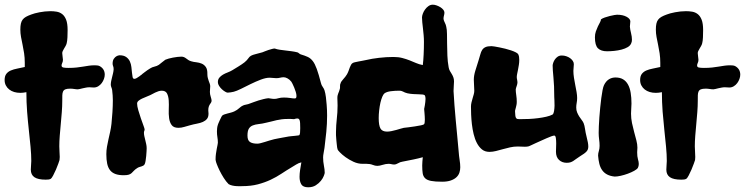

<svg xmlns="http://www.w3.org/2000/svg" viewBox="-32 -754 3193 823"><path d="M396 -470.2Q417 -458 417 -434.1Q417 -425.3 413.6 -415.8Q410.2 -406.2 404.1 -397.9Q397.9 -389.6 389.2 -384.3Q380.4 -378.9 370.1 -378.9Q365.2 -378.9 360.4 -379.4Q355.5 -379.9 351.1 -379.9Q343.8 -379.9 336.4 -378.4Q329.1 -377 322.5 -375.5Q315.9 -374 310.5 -372.6Q305.2 -371.1 301.8 -371.1Q294.4 -371.1 285.9 -372.6Q277.3 -374 269 -374Q255.4 -374 248.3 -371.1Q241.2 -368.2 238.3 -361.8Q235.4 -355.5 235.1 -345.5Q234.9 -335.4 234.9 -321.8Q234.9 -298.8 232.9 -273.4Q231 -248 228.5 -222.4Q226.1 -196.8 224.1 -172.1Q222.2 -147.5 222.2 -127Q222.2 -114.3 223.1 -103Q224.1 -91.8 224.1 -81.1Q224.1 -78.1 223.6 -74.5Q223.1 -70.8 223.1 -67.9Q222.2 -64.5 218 -52.7Q213.9 -41 208 -27.3Q202.1 -13.7 196 -2.2Q189.9 9.3 186 12.2Q182.1 14.6 176.5 15.4Q170.9 16.1 164.1 16.1Q130.9 16.1 115.5 5.6Q100.1 -4.9 100.1 -26.9Q100.1 -36.1 101.1 -45.9Q102.1 -55.7 102.1 -64Q102.1 -91.3 98.9 -125Q95.7 -158.7 91.6 -196.5Q87.4 -234.4 84.2 -275.4Q81.1 -316.4 81.1 -358.9Q66.9 -356 55.2 -356Q41 -356 28.8 -359.6Q16.6 -363.3 7.6 -370.4Q-1.5 -377.4 -6.8 -387.7Q-12.2 -397.9 -12.2 -411.1Q-12.2 -427.7 -4.9 -437.3Q2.4 -446.8 14.4 -451.9Q26.4 -457 42 -460Q57.6 -462.9 74.2 -466.8V-484.9Q74.2 -506.8 71.3 -525.9Q68.4 -544.9 64.7 -562.3Q61 -579.6 58.1 -595.5Q55.2 -611.3 55.2 -627Q55.2 -642.1 57.4 -652.3Q59.6 -662.6 64.9 -669.7Q70.3 -676.8 79.3 -681.9Q88.4 -687 102.1 -691.9Q107.9 -694.3 117.2 -696.8Q126.5 -699.2 137.5 -701.4Q148.4 -703.6 160.4 -704.8Q172.4 -706.1 184.1 -706.1Q197.8 -706.1 210.9 -703.9Q224.1 -701.7 234.6 -693.6Q245.1 -685.5 251.5 -669.4Q257.8 -653.3 257.8 -625Q257.8 -609.9 257.1 -594.2Q256.3 -578.6 253.9 -568.8Q252.4 -562.5 249 -556.6Q245.6 -550.8 242.4 -545.4Q239.3 -540 236.8 -534.9Q234.4 -529.8 234.9 -524.9Q234.9 -519.5 236.3 -511.5Q237.8 -503.4 237.8 -498Q237.8 -490.2 234.9 -484.4Q231.9 -478.5 231.9 -473.1Q231.9 -466.3 239.5 -464.6Q247.1 -462.9 261.2 -462.9Q281.2 -462.9 296.4 -464.6Q311.5 -466.3 324.5 -468.5Q337.4 -470.7 349.1 -472.4Q360.8 -474.1 374 -474.1Q379.9 -474.1 385.7 -473.4Q391.6 -472.7 396 -470.2Z M875 -321.8Q874.5 -316.9 872.3 -313.7Q870.1 -310.5 867.4 -306.4Q864.7 -302.2 862.8 -296.4Q860.8 -290.5 860.8 -280.8Q860.8 -276.9 861.3 -273.9Q861.8 -271 861.8 -267.1Q861.8 -252.4 855.2 -244.4Q848.6 -236.3 837.6 -231.4Q826.7 -226.6 812 -223.9Q797.4 -221.2 781.7 -216.8Q770.5 -213.9 757.8 -210Q745.1 -206.1 732.9 -206.1Q712.4 -206.1 703.9 -217.8Q695.3 -229.5 692.9 -247.3Q690.4 -265.1 691.4 -285.6Q692.4 -306.2 691.2 -324Q689.9 -341.8 683.8 -353.5Q677.7 -365.2 661.1 -365.2Q654.3 -365.2 647 -362.8Q639.6 -360.4 633.1 -357.2Q626.5 -354 620.8 -350.8Q615.2 -347.7 611.8 -346.2Q604.5 -342.8 595 -339.1Q585.4 -335.4 576.7 -331.3Q567.9 -327.1 561.8 -322Q555.7 -316.9 555.7 -310.1Q555.7 -298.8 560.8 -281.5Q565.9 -264.2 571.8 -246.8Q577.6 -229.5 582.8 -216.1Q587.9 -202.6 587.9 -199.2Q587.9 -195.8 586.4 -192.6Q585 -189.5 585 -185.1Q585 -178.2 586.7 -170.4Q588.4 -162.6 590.6 -154.1Q592.8 -145.5 594.7 -136.5Q596.7 -127.4 596.7 -118.2Q596.7 -115.2 596.2 -105.7Q595.7 -96.2 594.7 -85.2Q593.8 -74.2 592 -64.2Q590.3 -54.2 587.9 -49.8Q585.4 -45.9 582 -43.9Q578.6 -42 574.7 -40.8Q570.8 -39.6 566.4 -38.3Q562 -37.1 557.1 -34.2Q546.4 -27.3 541.5 -21.7Q536.6 -16.1 532 -12Q527.3 -7.8 520.3 -5.4Q513.2 -2.9 498 -2.9Q477.1 -2.9 462.9 -8.1Q448.7 -13.2 439.9 -24.2Q431.2 -35.2 427.5 -52.2Q423.8 -69.3 423.8 -92.8Q423.8 -108.9 426.5 -124.8Q429.2 -140.6 432.9 -156.7Q436.5 -172.9 440.2 -189.2Q443.8 -205.6 445.8 -223.1Q448.2 -246.6 450 -273.7Q451.7 -300.8 451.7 -324.2Q451.7 -343.8 448.7 -368.2Q447.8 -374 445.3 -379.9Q442.9 -385.7 442.9 -391.1Q442.9 -398.4 444.6 -406.7Q446.3 -415 448.5 -423.3Q450.7 -431.6 452.6 -440.2Q454.6 -448.7 455.1 -457Q455.1 -465.3 452.9 -470.5Q450.7 -475.6 450.7 -481Q450.7 -494.6 456.1 -502.2Q461.4 -509.8 467.3 -512.9Q473.1 -516.1 477.5 -516.6Q481.9 -517.1 480 -517.1Q498.5 -517.1 509 -509.5Q519.5 -502 524.7 -490.7Q529.8 -479.5 531.2 -466.6Q532.7 -453.6 533.7 -442.4Q534.7 -431.2 536.4 -423.6Q538.1 -416 543.9 -416Q547.9 -416 554 -419.4Q560.1 -422.9 565.4 -426.8Q570.8 -430.7 573.7 -433.3Q576.7 -436 574.7 -434.1L573.7 -433.1Q574.2 -433.1 574.7 -433.6Q576.2 -435.1 578.1 -436Q576.2 -435.1 576.2 -435.1H575.7Q582 -439.9 588.4 -444.8Q593.8 -448.7 600.1 -453.4Q606.4 -458 611.8 -460.9Q620.1 -466.3 630.4 -468.5Q640.6 -470.7 648.9 -476.1Q656.2 -481.4 663.6 -487.8Q670.9 -494.1 676.8 -498Q682.6 -500.5 691.2 -502.9Q699.7 -505.4 709.5 -507.1Q719.2 -508.8 728.5 -510Q737.8 -511.2 745.1 -511.2Q752 -511.2 756.8 -509Q761.7 -506.8 766.1 -503.4Q770.5 -500 775.6 -496.6Q780.8 -493.2 788.1 -491.2Q797.4 -488.3 809.6 -487.1Q821.8 -485.8 832.3 -481.4Q842.8 -477.1 850.1 -467Q857.4 -457 856.9 -436Q856.9 -426.8 858.9 -419.4Q860.8 -412.1 863 -406.2Q865.2 -400.4 867.2 -395Q869.1 -389.6 869.1 -383.8Q869.1 -378.4 868.4 -372.3Q867.7 -366.2 867.7 -359.9Q867.7 -350.1 871.3 -339.1Q875 -328.1 875 -321.8Z M1368.2 -305.2Q1369.1 -293.9 1369.6 -282.5Q1370.1 -271 1370.1 -258.8Q1370.1 -224.1 1366.7 -188.7Q1363.3 -153.3 1358.9 -120.1Q1357.4 -109.4 1355.2 -98.4Q1353 -87.4 1353 -79.1Q1353 -61 1356.4 -44.2Q1359.9 -27.3 1359.9 -13.2Q1359.9 -10.3 1356 0Q1352.1 10.3 1343.5 21Q1335 31.7 1321.5 40.3Q1308.1 48.8 1289.1 48.8Q1267.1 48.8 1259.5 36.1Q1252 23.4 1252 3.9Q1252 -9.8 1254.4 -25.6Q1256.8 -41.5 1259.8 -58.1Q1248.5 -55.7 1237.5 -48.8Q1226.6 -42 1216.8 -36.1Q1195.3 -23.4 1174.1 -9.3Q1152.8 4.9 1127.9 16.6Q1103 28.3 1073.5 36.1Q1043.9 43.9 1005.9 43.9Q1004.9 43.9 998.3 44.2Q991.7 44.4 982.9 43.9Q974.1 43.5 964.6 41.5Q955.1 39.6 947.8 35.2Q937 24.4 927 8.5Q917 -7.3 909.4 -22.7Q901.9 -38.1 897.5 -49.8Q893.1 -61.5 893.1 -64Q892.1 -66.4 892.1 -68.6Q892.1 -70.8 892.1 -73.2Q892.1 -83.5 893.6 -94.5Q895 -105.5 897 -115.5Q898.9 -125.5 900.4 -132.6Q901.9 -139.6 901.9 -142.1Q901.9 -154.3 899.9 -165.8Q897.9 -177.2 897.9 -190.9Q897.9 -197.3 898.7 -204.3Q899.4 -211.4 901.9 -219.2Q901.9 -219.7 904.3 -225.6Q906.7 -231.4 909.9 -238.3Q913.1 -245.1 916.3 -251.5Q919.4 -257.8 920.9 -258.8Q924.3 -261.7 930.2 -263.7Q936 -265.6 943.4 -267.6Q950.7 -269.5 958.3 -271.5Q965.8 -273.4 973.1 -276.9Q984.4 -282.2 993.4 -290.5Q1002.4 -298.8 1009.8 -301.8Q1014.6 -304.2 1023.2 -305.7Q1031.7 -307.1 1041 -311Q1047.4 -313 1056.6 -316.7Q1065.9 -320.3 1076.4 -323.5Q1086.9 -326.7 1097.7 -329.3Q1108.4 -332 1118.2 -333Q1122.6 -333 1129.2 -331.5Q1135.7 -330.1 1145 -330.1Q1151.9 -330.1 1161.6 -333Q1171.4 -335.9 1185.1 -335.9Q1198.7 -335.9 1211.4 -334Q1224.1 -332 1231 -332Q1236.3 -332 1237.5 -335.2Q1238.8 -338.4 1238.8 -342.8Q1238.8 -350.1 1235.8 -359.9Q1232.9 -369.6 1229 -378.9Q1225.1 -388.2 1221.7 -395Q1218.3 -401.9 1216.8 -403.8Q1209.5 -413.1 1200.4 -418Q1191.4 -422.9 1184.1 -422.9Q1176.3 -422.9 1168.7 -420.9Q1161.1 -418.9 1151.9 -418.9Q1145 -418.9 1137.9 -419.9Q1130.9 -420.9 1124 -420.9Q1107.4 -420.9 1085.7 -412.6Q1064 -404.3 1042.2 -393.6Q1020.5 -382.8 1001.2 -373.3Q981.9 -363.8 970.2 -360.8Q963.9 -359.4 957 -358.2Q950.2 -356.9 943.8 -356.9Q939.9 -356.9 932.9 -361.1Q925.8 -365.2 918.9 -371.6Q912.1 -377.9 907 -386Q901.9 -394 901.9 -401.9Q901.9 -413.6 908.2 -421.1Q914.6 -428.7 923.8 -434.1Q933.1 -439.5 944.1 -443.6Q955.1 -447.8 963.9 -453.1Q975.1 -460 990.2 -469.2Q1005.4 -478.5 1016.1 -486.8Q1027.3 -496.1 1032.2 -503.7Q1037.1 -511.2 1043.9 -515.1Q1050.8 -519 1065.4 -522.5Q1080.1 -525.9 1092.8 -529.8Q1096.7 -531.2 1103.8 -534.2Q1110.8 -537.1 1118.4 -539.6Q1126 -542 1133.1 -543.9Q1140.1 -545.9 1144 -545.9H1146Q1155.3 -542.5 1167 -540.8Q1178.7 -539.1 1191.7 -537.6Q1204.6 -536.1 1217.5 -534.4Q1230.5 -532.7 1242.2 -529.8Q1246.1 -528.8 1249.5 -525.6Q1252.9 -522.5 1256.8 -521Q1274.9 -515.6 1287.1 -510Q1299.3 -504.4 1308.6 -492.4Q1317.9 -480.5 1325.9 -458.3Q1334 -436 1343.8 -397.9Q1345.7 -389.2 1351.1 -381.8Q1356.4 -374.5 1358.9 -367.2Q1362.8 -355 1365 -337.6Q1367.2 -320.3 1368.2 -305.2ZM1251 -174.8Q1253.4 -177.2 1254.2 -185.8Q1254.9 -194.3 1254.9 -205.1Q1254.9 -217.8 1254.4 -225.8Q1253.9 -233.9 1252.4 -238.3Q1251 -242.7 1248.5 -244.4Q1246.1 -246.1 1242.2 -246.1Q1239.3 -246.1 1237.1 -245.6Q1234.9 -245.1 1232.9 -244.6Q1231 -243.7 1229 -243.2Q1221.2 -244.1 1214.6 -244.1Q1208 -244.1 1201.2 -244.1Q1187.5 -244.1 1176 -242.7Q1164.6 -241.2 1153.6 -238.8Q1142.6 -236.3 1131.8 -233.4Q1121.1 -230.5 1108.9 -228Q1091.3 -223.6 1076.7 -222.2Q1062 -220.7 1051.3 -216.3Q1040.5 -211.9 1034.7 -202.4Q1028.8 -192.9 1028.8 -172.9Q1028.8 -152.3 1039.6 -145.3Q1050.3 -138.2 1070.8 -138.2Q1077.1 -138.2 1085.4 -140.4Q1093.8 -142.6 1103.3 -145.5Q1112.8 -148.4 1122.8 -151.6Q1132.8 -154.8 1143.1 -157.2Q1150.4 -158.7 1158.9 -160.4Q1167.5 -162.1 1176 -163.6Q1184.6 -165 1192.1 -166.5Q1199.7 -168 1205.1 -168.9Q1208.5 -169.4 1215.8 -170.2Q1223.1 -170.9 1230.5 -171.6Q1237.8 -172.4 1243.9 -173.1Q1250 -173.8 1251 -174.8Z M1934.1 -104Q1935.5 -84.5 1938.2 -67.9Q1940.9 -51.3 1940.9 -37.1Q1940.9 -25.4 1937.3 -14.2Q1933.6 -2.9 1924.6 5.6Q1915.5 14.2 1900.6 19.5Q1885.7 24.9 1863.3 24.9Q1833 24.9 1815.7 21.5Q1798.3 18.1 1790 9.8Q1781.7 1.5 1779.8 -11.7Q1777.8 -24.9 1777.8 -44.9Q1777.8 -53.2 1778.6 -62Q1779.3 -70.8 1780.3 -80.1Q1761.2 -74.7 1741 -70.6Q1720.7 -66.4 1692.9 -61Q1683.1 -59.6 1674.3 -54.2Q1665.5 -48.8 1657.2 -48.8Q1651.9 -48.8 1645.8 -50.3Q1639.6 -51.8 1634.3 -51.8Q1621.6 -51.8 1608.2 -47.4Q1594.7 -43 1585 -43Q1576.2 -43 1565.2 -47.4Q1554.2 -51.8 1539.1 -51.8H1522Q1502.4 -51.8 1483.4 -60.5Q1464.4 -69.3 1449.2 -80.3Q1434.1 -91.3 1424.6 -101.3Q1415 -111.3 1415 -113.8Q1414.1 -115.2 1413.1 -122.1Q1412.1 -128.9 1411.4 -136.7Q1410.6 -144.5 1409.9 -151.4Q1409.2 -158.2 1409.2 -160.2Q1408.2 -167.5 1408.2 -174.8Q1408.2 -182.1 1408.2 -189Q1408.2 -203.6 1409.2 -217Q1410.2 -230.5 1411.6 -244.1Q1413.1 -257.8 1414.1 -272Q1415 -286.1 1415 -301.8Q1415 -309.6 1414.6 -317.6Q1414.1 -325.7 1414.1 -334Q1414.1 -340.8 1415.3 -345.5Q1416.5 -350.1 1418 -354Q1419.4 -357.9 1421.1 -361.6Q1422.9 -365.2 1423.8 -370.1Q1426.3 -376 1425.5 -383.5Q1424.8 -391.1 1428.2 -397.9Q1429.2 -401.9 1432.4 -406Q1435.5 -410.2 1439.7 -415Q1443.8 -419.9 1448 -424.8Q1452.1 -429.7 1455.1 -435.1Q1459.5 -442.9 1462.2 -450.4Q1464.8 -458 1467.3 -464.6Q1469.7 -471.2 1472.7 -476.3Q1475.6 -481.4 1480 -483.9Q1482.9 -485.8 1489.7 -487.3Q1496.6 -488.8 1504.9 -490.5Q1513.2 -492.2 1522.2 -493.7Q1531.2 -495.1 1539.1 -497.1Q1561 -502.4 1592.5 -506.1Q1624 -509.8 1654.3 -509.8Q1675.8 -509.8 1692.4 -505.4Q1709 -501 1723.4 -495.4Q1737.8 -489.7 1751.2 -483.9Q1764.6 -478 1780.3 -475.1Q1782.7 -493.7 1783.9 -520Q1785.2 -546.4 1785.2 -574.2Q1785.2 -588.9 1783.9 -603.5Q1782.7 -618.2 1781 -632.1Q1779.3 -646 1778.1 -658Q1776.9 -669.9 1776.9 -679.2Q1776.9 -685.5 1780.3 -695.1Q1783.7 -704.6 1789.8 -713.1Q1795.9 -721.7 1804.4 -727.8Q1813 -733.9 1823.2 -733.9Q1831.1 -733.9 1839.8 -730.7Q1848.6 -727.5 1856 -722.9Q1863.3 -718.3 1868.2 -712.2Q1873 -706.1 1873 -700.2Q1873 -693.8 1871.1 -687.5Q1869.1 -681.2 1869.1 -672.9Q1870.1 -665.5 1874.8 -656.7Q1879.4 -647.9 1880.9 -639.2Q1883.8 -627.9 1884 -608.4Q1884.3 -588.9 1884.5 -565.2Q1884.8 -541.5 1885.7 -515.6Q1886.7 -489.7 1891.1 -465.8Q1892.6 -457 1896.2 -450.4Q1899.9 -443.8 1904.1 -437.3Q1908.2 -430.7 1911.1 -423.1Q1914.1 -415.5 1914.1 -404.8Q1914.1 -396 1913.1 -386Q1912.1 -376 1912.1 -363.8Q1913.6 -335.4 1916 -303.5Q1918.5 -271.5 1921.6 -237.8Q1924.8 -204.1 1928 -170.2Q1931.2 -136.2 1934.1 -104ZM1789.1 -345.2Q1786.6 -348.1 1779.1 -348.9Q1771.5 -349.6 1761.2 -349.9Q1751 -350.1 1738.8 -350.8Q1726.6 -351.6 1714.8 -354Q1708 -355.5 1703.9 -357.4Q1699.7 -359.4 1696.3 -361.1Q1692.9 -362.8 1689 -364Q1685.1 -365.2 1679.2 -365.2Q1660.6 -365.2 1643.3 -363Q1626 -360.8 1616.2 -354Q1611.3 -350.1 1606.7 -339.4Q1602.1 -328.6 1598.6 -313.5Q1595.2 -298.3 1593.3 -281.2Q1591.3 -264.2 1591.3 -248Q1591.3 -216.3 1598.9 -203.1Q1606.4 -189.9 1627 -189.9Q1636.2 -189.9 1646.5 -192.1Q1656.7 -194.3 1666.7 -197Q1676.8 -199.7 1685.1 -202.4Q1693.4 -205.1 1699.2 -206.1Q1704.6 -206.5 1718.3 -208.3Q1731.9 -210 1746.3 -212.2Q1760.7 -214.4 1772.5 -216.8Q1784.2 -219.2 1786.1 -222.2Q1787.6 -223.6 1788.3 -229Q1789.1 -234.4 1789.1 -241.2Q1789.1 -247.6 1788.6 -255.1Q1788.1 -262.7 1787.6 -269.3Q1787.1 -275.9 1786.6 -280.8Q1786.1 -285.6 1786.1 -287.1Q1786.1 -287.6 1787.1 -292Q1788.1 -296.4 1789.1 -302.7Q1790 -309.1 1791 -316.4Q1792 -323.7 1792 -330.1Q1792 -339.8 1789.1 -345.2Z M2481.9 -169.9Q2485.8 -154.3 2487.8 -144Q2489.7 -133.8 2489.7 -126Q2489.7 -119.1 2488 -114.3Q2486.3 -109.4 2482.2 -104.7Q2478 -100.1 2471.2 -95.2Q2464.4 -90.3 2454.1 -84Q2443.8 -77.6 2437.3 -72.5Q2430.7 -67.4 2424.8 -63.7Q2418.9 -60.1 2412.6 -58.1Q2406.2 -56.2 2397 -56.2Q2377.4 -56.2 2364.3 -68.4Q2351.1 -80.6 2351.1 -104Q2351.1 -110.8 2351.6 -120.1Q2352.1 -129.4 2352.1 -139.2Q2352.1 -151.9 2350.6 -162.4Q2349.1 -172.9 2343.8 -172.9Q2340.3 -172.9 2331.3 -169.7Q2322.3 -166.5 2310.8 -161.4Q2299.3 -156.2 2286.6 -150.6Q2273.9 -145 2262.9 -139.9Q2252 -134.8 2244.1 -131.1Q2236.3 -127.4 2234.9 -127Q2231 -126 2227.1 -125.5Q2223.1 -125 2217.8 -125Q2210.9 -125 2203.1 -125.5Q2195.3 -126 2187 -126Q2169.9 -126 2154.1 -122.3Q2138.2 -118.7 2123.3 -114.5Q2108.4 -110.4 2094 -106.7Q2079.6 -103 2065.9 -103Q2046.9 -103 2033.9 -113.5Q2021 -124 2012.2 -140.9Q2003.4 -157.7 1998.3 -179Q1993.2 -200.2 1990.7 -221.9Q1988.3 -243.7 1987.5 -263.2Q1986.8 -282.7 1986.8 -296.9Q1986.8 -305.7 1989 -314.9Q1991.2 -324.2 1993.9 -333Q1996.6 -341.8 1998.8 -349.9Q2001 -357.9 2001 -365.2Q2001 -376.5 2000 -388.2Q1999 -399.9 1999 -412.1Q1999 -430.2 2005.6 -451.4Q2012.2 -472.7 2019 -494.1Q2023.9 -509.3 2026.9 -520.8Q2029.8 -532.2 2034.9 -540Q2040 -547.9 2049.1 -552Q2058.1 -556.2 2074.7 -556.2Q2078.6 -556.2 2087.9 -554.7Q2097.2 -553.2 2109.1 -550.8Q2121.1 -548.3 2134 -545.2Q2147 -542 2158.4 -538.1Q2169.9 -534.2 2178.2 -530Q2186.5 -525.9 2189 -522Q2191.9 -516.6 2192.9 -510.3Q2193.8 -503.9 2193.8 -497.1Q2193.8 -486.8 2192.1 -476.1Q2190.4 -465.3 2188.5 -455.6Q2186.5 -445.8 2184.8 -437.5Q2183.1 -429.2 2183.1 -423.8Q2183.1 -418.5 2184.6 -412.1Q2186 -405.8 2186 -398.9Q2185.1 -391.6 2182.4 -384.3Q2179.7 -377 2178.7 -371.1Q2178.7 -360.4 2180.9 -346.2Q2183.1 -332 2183.1 -317.9Q2183.1 -310.5 2181.9 -304.4Q2180.7 -298.3 2179.2 -292.7Q2177.7 -287.1 2176.5 -282.7Q2175.3 -278.3 2175.8 -274.9Q2176.3 -264.6 2177 -258.3Q2177.7 -252 2179.9 -248.5Q2182.1 -245.1 2185.5 -244.1Q2189 -243.2 2194.8 -243.2Q2215.3 -243.2 2235.8 -244.1Q2256.3 -245.1 2275.1 -247.6Q2293.9 -250 2309.8 -253.7Q2325.7 -257.3 2336.9 -263.2Q2341.3 -267.6 2343 -278.3Q2344.7 -289.1 2345 -301Q2345.2 -313 2344.5 -323.5Q2343.8 -334 2343.8 -337.9Q2343.8 -387.7 2340.3 -421.9Q2336.9 -456.1 2336.9 -473.1Q2336.9 -477.5 2339.4 -484.9Q2341.8 -492.2 2346.4 -499Q2351.1 -505.9 2358.4 -511Q2365.7 -516.1 2376 -516.1Q2386.2 -516.1 2395.5 -512.9Q2404.8 -509.8 2411.9 -504.6Q2418.9 -499.5 2423.3 -492.9Q2427.7 -486.3 2427.7 -479Q2427.7 -473.1 2426.8 -465.3Q2425.8 -457.5 2425.8 -450.2Q2425.8 -437 2428.2 -421.1Q2430.7 -405.3 2433.8 -389.6Q2437 -374 2439.5 -359.4Q2441.9 -344.7 2441.9 -334Q2441.9 -322.8 2439.9 -312.7Q2438 -302.7 2438 -293Q2438 -281.2 2441.9 -272Q2445.8 -262.7 2450.9 -254.6Q2456.1 -246.6 2461.4 -239.7Q2466.8 -232.9 2469.7 -226.1Q2473.6 -216.3 2475.8 -200.7Q2478 -185.1 2481.9 -169.9Z M2673.8 -568.8Q2669.9 -558.6 2658.7 -552Q2647.5 -545.4 2632.6 -541.5Q2617.7 -537.6 2601.1 -535.9Q2584.5 -534.2 2569.8 -534.2Q2544.4 -534.2 2531.2 -546.9Q2518.1 -559.6 2518.1 -594.2Q2518.1 -607.9 2522.2 -619.6Q2526.4 -631.3 2531 -641.1Q2535.6 -650.9 2539.8 -658.2Q2543.9 -665.5 2543.9 -670.9Q2549.8 -675.3 2560.3 -679Q2570.8 -682.6 2581.5 -685.3Q2592.3 -688 2601.1 -689.5Q2609.9 -690.9 2612.8 -690.9Q2637.7 -690.9 2653.8 -682.1Q2669.9 -673.3 2669.9 -662.1Q2669.9 -656.7 2668.9 -650.6Q2668 -644.5 2668 -640.1Q2668.9 -627.4 2672.9 -612.1Q2676.8 -596.7 2676.8 -584Q2676.8 -575.2 2673.8 -568.8ZM2702.1 -34.2Q2698.2 -28.3 2686.3 -21.7Q2674.3 -15.1 2659.2 -9.5Q2644 -3.9 2628.7 -0.5Q2613.3 2.9 2603 2.9Q2584 1 2570.8 -5.9Q2557.6 -12.7 2549.3 -24.4Q2541 -36.1 2537.1 -51.8Q2533.2 -67.4 2531.7 -86.9Q2531.7 -96.7 2534.9 -106.7Q2538.1 -116.7 2538.1 -128.9Q2538.1 -142.6 2536.1 -156.5Q2534.2 -170.4 2534.2 -184.1Q2534.2 -195.3 2534.9 -212.9Q2535.6 -230.5 2537.1 -251Q2538.6 -271.5 2540.8 -293Q2543 -314.5 2545.4 -333.5Q2547.9 -352.5 2550.8 -367.4Q2553.7 -382.3 2557.1 -389.2Q2565.4 -406.2 2578.1 -414.1Q2590.8 -421.9 2606 -421.9Q2625.5 -421.9 2638.7 -414.1Q2651.9 -406.2 2659.9 -391.6Q2668 -377 2671.4 -356.2Q2674.8 -335.4 2674.8 -310.1Q2674.8 -298.8 2673.8 -288.1Q2672.9 -277.3 2672.9 -267.1Q2672.9 -246.6 2677 -226.6Q2681.2 -206.5 2686.3 -188Q2691.4 -169.4 2695.8 -152.3Q2700.2 -135.3 2700.2 -121.1Q2700.2 -116.7 2699.7 -111.1Q2699.2 -105.5 2699.2 -101.1Q2699.2 -83 2702.6 -71.5Q2706.1 -60.1 2706.1 -50.8Q2706.1 -42 2702.1 -34.2Z M3120.1 -470.2Q3141.1 -458 3141.1 -434.1Q3141.1 -425.3 3137.7 -415.8Q3134.3 -406.2 3128.2 -397.9Q3122.1 -389.6 3113.3 -384.3Q3104.5 -378.9 3094.2 -378.9Q3089.4 -378.9 3084.5 -379.4Q3079.6 -379.9 3075.2 -379.9Q3067.9 -379.9 3060.5 -378.4Q3053.2 -377 3046.6 -375.5Q3040 -374 3034.7 -372.6Q3029.3 -371.1 3025.9 -371.1Q3018.6 -371.1 3010 -372.6Q3001.5 -374 2993.2 -374Q2979.5 -374 2972.4 -371.1Q2965.3 -368.2 2962.4 -361.8Q2959.5 -355.5 2959.2 -345.5Q2959 -335.4 2959 -321.8Q2959 -298.8 2957 -273.4Q2955.1 -248 2952.6 -222.4Q2950.2 -196.8 2948.2 -172.1Q2946.3 -147.5 2946.3 -127Q2946.3 -114.3 2947.3 -103Q2948.2 -91.8 2948.2 -81.1Q2948.2 -78.1 2947.8 -74.5Q2947.3 -70.8 2947.3 -67.9Q2946.3 -64.5 2942.1 -52.7Q2938 -41 2932.1 -27.3Q2926.3 -13.7 2920.2 -2.2Q2914.1 9.3 2910.2 12.2Q2906.2 14.6 2900.6 15.4Q2895 16.1 2888.2 16.1Q2855 16.1 2839.6 5.6Q2824.2 -4.9 2824.2 -26.9Q2824.2 -36.1 2825.2 -45.9Q2826.2 -55.7 2826.2 -64Q2826.2 -91.3 2823 -125Q2819.8 -158.7 2815.7 -196.5Q2811.5 -234.4 2808.3 -275.4Q2805.2 -316.4 2805.2 -358.9Q2791 -356 2779.3 -356Q2765.1 -356 2752.9 -359.6Q2740.7 -363.3 2731.7 -370.4Q2722.7 -377.4 2717.3 -387.7Q2711.9 -397.9 2711.9 -411.1Q2711.9 -427.7 2719.2 -437.3Q2726.6 -446.8 2738.5 -451.9Q2750.5 -457 2766.1 -460Q2781.7 -462.9 2798.3 -466.8V-484.9Q2798.3 -506.8 2795.4 -525.9Q2792.5 -544.9 2788.8 -562.3Q2785.2 -579.6 2782.2 -595.5Q2779.3 -611.3 2779.3 -627Q2779.3 -642.1 2781.5 -652.3Q2783.7 -662.6 2789.1 -669.7Q2794.4 -676.8 2803.5 -681.9Q2812.5 -687 2826.2 -691.9Q2832 -694.3 2841.3 -696.8Q2850.6 -699.2 2861.6 -701.4Q2872.6 -703.6 2884.5 -704.8Q2896.5 -706.1 2908.2 -706.1Q2921.9 -706.1 2935.1 -703.9Q2948.2 -701.7 2958.7 -693.6Q2969.2 -685.5 2975.6 -669.4Q2981.9 -653.3 2981.9 -625Q2981.9 -609.9 2981.2 -594.2Q2980.5 -578.6 2978 -568.8Q2976.6 -562.5 2973.1 -556.6Q2969.7 -550.8 2966.6 -545.4Q2963.4 -540 2960.9 -534.9Q2958.5 -529.8 2959 -524.9Q2959 -519.5 2960.4 -511.5Q2961.9 -503.4 2961.9 -498Q2961.9 -490.2 2959 -484.4Q2956.1 -478.5 2956.1 -473.1Q2956.1 -466.3 2963.6 -464.6Q2971.2 -462.9 2985.4 -462.9Q3005.4 -462.9 3020.5 -464.6Q3035.6 -466.3 3048.6 -468.5Q3061.5 -470.7 3073.2 -472.4Q3085 -474.1 3098.1 -474.1Q3104 -474.1 3109.9 -473.4Q3115.7 -472.7 3120.1 -470.2Z"/></svg>

Font: Freckle Face
Style: Regular
Weight: 400
Designer: Astigmatic (AOETI)
Foundry: Astigmatic (AOETI)
Version: Version 1.000